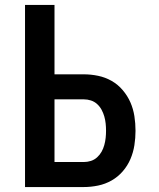

<svg xmlns="http://www.w3.org/2000/svg" viewBox="-20 -755 640 775"><path d="M81 0V-735H200V-455H318Q347 -455 376 -449Q405 -443 430.5 -428.5Q456 -414 475.5 -391Q495 -368 506.5 -341.5Q518 -315 522.5 -286Q527 -257 527 -227Q527 -198 522.5 -169Q518 -140 506.5 -113Q495 -86 475.5 -63.5Q456 -41 430.5 -26.5Q405 -12 376 -6Q347 0 318 0ZM200 -101H318Q333 -101 347 -105.5Q361 -110 372 -120Q383 -130 390 -142.5Q397 -155 401 -169.5Q405 -184 406.5 -198.5Q408 -213 408 -227Q408 -242 406.5 -256.5Q405 -271 401 -285Q397 -299 390 -312Q383 -325 372 -335Q361 -345 347 -349.5Q333 -354 318 -354H200Z"/></svg>

Font: R Plex Mono
Style: Bold
Weight: 700
Monospace: yes
Designer: Belleve Invis
Foundry: Belleve Invis
Version: Version 31.8.0